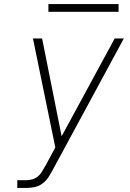

<svg xmlns="http://www.w3.org/2000/svg" viewBox="-20 -924 640 944"><path d="M65 0V-38H109Q123 -38 138 -42Q153 -46 165.5 -56Q178 -66 186 -79.5Q194 -93 202 -107Q202 -107 202 -107Q202 -107 202 -107V-108Q202 -108 202.5 -108Q203 -108 203 -108L252 -199L142 -735H187L283 -254L544 -735H589L240 -90Q230 -71 218 -52.5Q206 -34 188 -21Q170 -8 149.5 -4Q129 0 109 0ZM218 -866V-904H563V-866Z"/></svg>

Font: Iosevka SS04 XLt Ex Obl
Style: Regular
Weight: 200
Width: 7
Italic angle: -9°
Monospace: yes
Designer: Belleve Invis
Foundry: Belleve Invis
Version: Version 19.0.0; ttfautohint (v1.8.4)